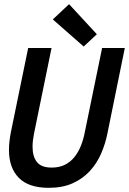

<svg xmlns="http://www.w3.org/2000/svg" viewBox="-20 -888 618 920"><path d="M578 -658 495 -250Q485 -199 464.5 -152Q444 -105 410.5 -68.5Q377 -32 328.5 -10Q280 12 214 12Q117 12 70 -36Q23 -84 23 -169Q23 -191 25.5 -212Q28 -233 32 -254L115 -658H227L143 -248Q140 -232 138 -216.5Q136 -201 136 -185Q136 -138 157 -111.5Q178 -85 228 -85Q265 -85 292 -99Q319 -113 337.5 -136.5Q356 -160 368 -190.5Q380 -221 386 -253Q406 -352 426.5 -450Q447 -548 467 -647L469 -658ZM233 -795 311 -868 444 -724 381 -665Z"/></svg>

Font: Codetta
Style: Bold Italic
Weight: 700
Italic angle: -11°
Designer: Ulrich Proeller
Foundry: PROSA GmbH
Version: Version 2.00;September 29, 2018;FontCreator 11.5.0.2427 64-b